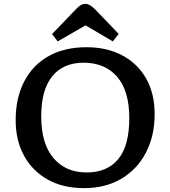

<svg xmlns="http://www.w3.org/2000/svg" viewBox="-20 -958 880 992"><path d="M415 14Q306 14 227 -30Q148 -74 104.5 -153Q61 -232 61 -337Q61 -453 105.5 -538Q150 -623 232 -668.5Q314 -714 427 -714Q533 -714 612.5 -671.5Q692 -629 735.5 -551.5Q779 -474 779 -368Q779 -256 734 -169.5Q689 -83 607 -34.5Q525 14 415 14ZM428 -67Q534 -67 591 -136Q648 -205 648 -348Q648 -489 585 -561.5Q522 -634 412 -634Q307 -634 250 -564Q193 -494 193 -356Q193 -216 256 -141.5Q319 -67 428 -67ZM278 -744 249 -782 374 -912Q386 -925 397 -931.5Q408 -938 423 -938Q444 -938 474 -907L593 -783L563 -744L422 -827Z"/></svg>

Font: Literata 7pt Medium
Style: Regular
Weight: 500
Designer: Latin by Veronika Burian and Jose Scaglione. Greek by Irene Vlachou. Cyrillic by Vera Evstafieva.
Foundry: TypeTogether
Version: Version 3.002